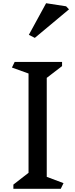

<svg xmlns="http://www.w3.org/2000/svg" viewBox="-20 -1169 468 1191"><path d="M357 2H63V-24L157 -97V-713L54 -750L71 -785H365V-759L270 -686V-72L374 -33ZM408 -1111 196 -934 159 -953 266 -1149 390 -1130Z"/></svg>

Font: Inknut Antiqua Light
Style: Regular
Weight: 300
Designer: Claus Eggers Sørensen
Foundry: Claus Eggers Sørensen
Version: Version 1.003; ttfautohint (v1.8.2) -l 8 -r 50 -G 200 -x 14 